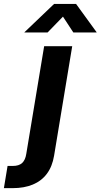

<svg xmlns="http://www.w3.org/2000/svg" viewBox="-128 -768 519 992"><path d="M100.1 -529.3H245.1L151.4 36.6Q142.1 92.3 114.3 129.6Q86.4 167 41.7 185.5Q-2.9 204.1 -63 204.1H-107.9L-88.9 89.4H-62Q-30.3 89.4 -13.7 74.2Q2.9 59.1 7.8 26.9ZM117.7 -600.1H-2L-1.5 -601.6L151.4 -747.6H265.1L371.1 -601.6L370.6 -600.1H251L197.3 -682.1Z"/></svg>

Font: Inter 24pt
Style: Bold Italic
Weight: 700
Italic angle: -9.3988°
Version: Version 4.001;git-66647c0bb